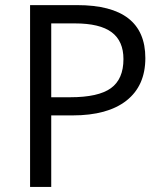

<svg xmlns="http://www.w3.org/2000/svg" viewBox="-20 -734 642 754"><path d="M550.8 -505.9Q550.8 -397.5 476.8 -339.1Q402.8 -280.8 265.1 -280.8H181.2V0H98.1V-713.9H283.2Q550.8 -713.9 550.8 -505.9ZM181.2 -352.1H255.9Q366.2 -352.1 415.5 -387.7Q464.8 -423.3 464.8 -502Q464.8 -572.8 418.5 -607.4Q372.1 -642.1 273.9 -642.1H181.2Z"/></svg>

Font: f02132580
Style: Regular
Weight: 400
Foundry: Ascender Corporation
Version: Version 1.10